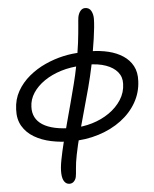

<svg xmlns="http://www.w3.org/2000/svg" viewBox="-65 -811 903 1125"><g transform="rotate(-5 387.0 -249.0)"><path d="M326.8 13Q267.4 13 211.9 1.3Q156.4 -10.4 112.9 -36.1Q69.4 -61.8 45.2 -102.7Q21 -143.6 24 -201Q26 -260.4 53 -308Q80 -355.6 123.5 -391.9Q167 -428.2 219.6 -452.1Q272.2 -476 326.7 -488.1Q381.2 -500.2 429.6 -500.2L428.2 -423.2Q363.6 -421.4 307.1 -403.9Q250.6 -386.4 207.8 -357Q165 -327.6 140.3 -289.7Q115.6 -251.8 114.4 -208.4Q112.8 -174.2 126.3 -147.5Q139.8 -120.8 168.5 -102.3Q197.2 -83.8 241.1 -74.2Q285 -64.6 345.2 -64.6Q404.2 -64.6 460.3 -81.4Q516.4 -98.2 561.2 -129.4Q606 -160.6 633.2 -203.1Q660.4 -245.6 661.6 -296.2Q663.4 -336.4 639.5 -365.5Q615.6 -394.6 571.2 -410.4Q526.8 -426.2 466.8 -426.2L491.2 -502.8Q545 -502 593.1 -490.3Q641.2 -478.6 677.9 -454.5Q714.6 -430.4 734.4 -393.5Q754.2 -356.6 751.4 -305.2Q748.8 -237.8 715.8 -179.8Q682.8 -121.8 625.6 -78.7Q568.4 -35.6 492 -11.3Q415.6 13 326.8 13ZM298 260Q279.8 260 268.1 244Q256.4 228 254.8 195.7Q253.2 163.4 262.8 114.2Q272 66.8 285.3 13.6Q298.6 -39.6 313.9 -95.9Q329.2 -152.2 344.3 -208.9Q359.4 -265.6 373.1 -319.3Q386.8 -373 396.2 -421.4Q412.2 -499.6 419.3 -558.7Q426.4 -617.8 429.3 -656.2Q432.2 -694.6 434.4 -708.2Q439 -730.8 450.4 -744.3Q461.8 -757.8 477.8 -757.8Q502.4 -757.8 513.6 -737.1Q524.8 -716.4 524.2 -689Q523.6 -647.4 512.9 -573.9Q502.2 -500.4 485.2 -415Q473.2 -357 455.8 -291.1Q438.4 -225.2 419 -157.4Q399.6 -89.6 382.6 -25.2Q365.6 39.2 354.6 94.2Q345.4 140 343 174.9Q340.6 209.8 337.8 222.6Q335 237.4 324.5 248.7Q314 260 298 260Z"/></g></svg>

Font: Shantell Sans Light
Style: Italic
Weight: 300
Italic angle: -11°
Designer: Stephen Nixon, Anya Danilova, Shantell Martin
Foundry: Arrow Type
Version: Version 1.008;[ac192a2d6]